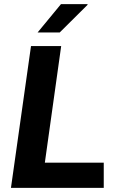

<svg xmlns="http://www.w3.org/2000/svg" viewBox="-20 -909 574 929"><path d="M33 0 130 -686H276L197 -122H482V0ZM162 -752 275 -889H403L404 -886L269 -752Z"/></svg>

Font: Chivo Medium SemiBold
Style: Italic
Weight: 600
Italic angle: -8.05°
Version: Version 2.002